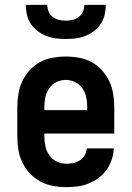

<svg xmlns="http://www.w3.org/2000/svg" viewBox="-20 -760 540 788"><path d="M252 8Q225 8 197.5 3Q170 -2 146 -15Q122 -28 103 -48Q84 -68 72 -93Q60 -118 55.5 -145.5Q51 -173 51 -200V-320Q51 -347 55.5 -374.5Q60 -402 71.5 -426.5Q83 -451 101.5 -471.5Q120 -492 144 -505Q168 -518 195.5 -523Q223 -528 250 -528Q277 -528 304.5 -523Q332 -518 356 -505Q380 -492 398.5 -471.5Q417 -451 428.5 -426.5Q440 -402 444.5 -374.5Q449 -347 449 -320V-212H162V-200Q162 -180 166.5 -159.5Q171 -139 182.5 -122.5Q194 -106 213 -97Q232 -88 252 -88Q267 -88 281.5 -91Q296 -94 308 -102Q320 -110 327.5 -123Q335 -136 336 -151H447Q446 -127 438.5 -105Q431 -83 417.5 -63.5Q404 -44 385 -30Q366 -16 344 -7Q322 2 299 5Q276 8 252 8ZM162 -308H338V-320Q338 -340 334 -360Q330 -380 318.5 -397Q307 -414 288.5 -423Q270 -432 250 -432Q230 -432 211.5 -423Q193 -414 181.5 -397Q170 -380 166 -360Q162 -340 162 -320ZM250 -600Q230 -600 209.5 -602.5Q189 -605 170 -612.5Q151 -620 134.5 -632.5Q118 -645 106.5 -662Q95 -679 90.5 -699.5Q86 -720 86 -740H174Q174 -726 179.5 -712.5Q185 -699 196.5 -690.5Q208 -682 222 -678.5Q236 -675 250 -675Q264 -675 278 -678.5Q292 -682 303.5 -690.5Q315 -699 320.5 -712.5Q326 -726 326 -740H414Q414 -720 409.5 -699.5Q405 -679 393.5 -662Q382 -645 365.5 -632.5Q349 -620 330 -612.5Q311 -605 290.5 -602.5Q270 -600 250 -600Z"/></svg>

Font: Iosevka SS18
Style: Bold
Weight: 700
Monospace: yes
Designer: Belleve Invis
Foundry: Belleve Invis
Version: Version 25.1.1; ttfautohint (v1.8.4)